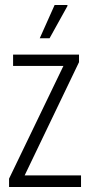

<svg xmlns="http://www.w3.org/2000/svg" viewBox="-20 -743 364 763"><path d="M16 0V-33L232 -481H32V-526H294V-496L78 -46H302V0ZM138 -591 197 -723H248V-719L177 -591Z"/></svg>

Font: Archivo ExtraCondensed ExtraLight
Style: Regular
Weight: 250
Width: 2
Designer: Hector Gatti
Foundry: Omnibus-Type
Version: Version 2.001